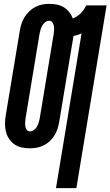

<svg xmlns="http://www.w3.org/2000/svg" viewBox="-20 -763 574 998"><path d="M271 215 404 -590Q395 -585 384 -581.5Q373 -578 362 -576L288 -131Q285 -113 279.5 -95Q274 -77 264 -60.5Q254 -44 240 -30.5Q226 -17 208.5 -8Q191 1 172 4.5Q153 8 135 8Q114 8 93 3.5Q72 -1 55.5 -12.5Q39 -24 27.5 -41Q16 -58 11 -78Q6 -98 6 -120Q6 -142 10 -164L83 -604Q86 -622 92 -640Q98 -658 108 -674.5Q118 -691 132.5 -704.5Q147 -718 164 -727Q181 -736 199.5 -739.5Q218 -743 236 -743Q257 -743 276.5 -739Q296 -735 312 -725Q328 -715 340 -700Q352 -685 358 -667Q382 -676 400 -694.5Q418 -713 428 -735H534L377 215ZM136 -80Q146 -80 156 -87Q166 -94 171.5 -103.5Q177 -113 180.5 -124Q184 -135 186 -145L259 -586Q260 -596 261 -607Q262 -618 260 -628Q258 -638 252.5 -646.5Q247 -655 236 -655Q225 -655 215.5 -648Q206 -641 200.5 -631.5Q195 -622 191.5 -611Q188 -600 186 -590L113 -149Q112 -139 111 -128Q110 -117 111.5 -107Q113 -97 119 -88.5Q125 -80 136 -80Z"/></svg>

Font: Iosevka Term Curly XBd Obl
Style: Regular
Weight: 800
Italic angle: -9°
Designer: Belleve Invis
Foundry: Belleve Invis
Version: Version 32.3.0